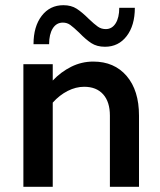

<svg xmlns="http://www.w3.org/2000/svg" viewBox="-20 -719 615 739"><path d="M183 -472V-409Q214 -442 254 -462Q294 -482 339 -482Q420 -482 467.5 -426.5Q515 -371 515 -274V0H403V-274Q403 -327 377 -356Q351 -385 304 -385Q272 -385 240.5 -369Q209 -353 183 -324V0H70V-472ZM384 -539Q353 -539 331.5 -553Q310 -567 285 -593Q263 -614 250.5 -623Q238 -632 222 -632Q197 -632 183 -609.5Q169 -587 169 -549H109Q109 -617 140.5 -658Q172 -699 224 -699Q254 -699 275 -685.5Q296 -672 322 -646Q343 -626 356.5 -616.5Q370 -607 387 -607Q411 -607 425 -629Q439 -651 439 -689H499Q499 -621 467.5 -580Q436 -539 384 -539Z"/></svg>

Font: Madhuban Medium
Style: Regular
Weight: 500
Designer: jaikishan Patel
Foundry: MagicType
Version: Version 1.000